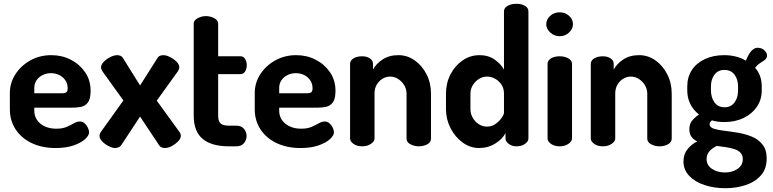

<svg xmlns="http://www.w3.org/2000/svg" viewBox="-20 -772 4081 1013"><path d="M274 9Q203 9 148.5 -16.5Q94 -42 63 -88.5Q32 -135 32 -196V-281Q32 -335 61.5 -380.5Q91 -426 140.5 -453.5Q190 -481 251 -481Q307 -481 353.5 -457Q400 -433 429 -391Q458 -349 458 -293Q458 -250 444 -231.5Q430 -213 408.5 -208.5Q387 -204 364 -204H161V-189Q161 -146 193.5 -119.5Q226 -93 278 -93Q311 -93 333 -103Q355 -113 371 -122Q387 -131 401 -131Q416 -131 427 -121Q438 -111 444 -97.5Q450 -84 450 -74Q450 -57 428.5 -37.5Q407 -18 367.5 -4.5Q328 9 274 9ZM161 -280H307Q324 -280 330.5 -285.5Q337 -291 337 -307Q337 -330 325 -348Q313 -366 293 -376Q273 -386 249 -386Q226 -386 206 -376.5Q186 -367 173.5 -349.5Q161 -332 161 -308Z M587 9Q574 9 554.5 -0.5Q535 -10 520 -25Q505 -40 505 -55Q505 -66 513 -77L631 -242L521 -395Q519 -398 516 -404Q513 -410 513 -416Q513 -431 527.5 -446Q542 -461 562 -471Q582 -481 599 -481Q604 -481 613 -478.5Q622 -476 628 -467L719 -321L811 -466Q816 -475 825 -478Q834 -481 842 -481Q857 -481 877 -471Q897 -461 911.5 -446.5Q926 -432 926 -416Q926 -407 918 -395L807 -241L926 -77Q929 -74 931.5 -68Q934 -62 934 -55Q934 -41 920 -26.5Q906 -12 887 -1.5Q868 9 850 9Q842 9 833.5 6Q825 3 820 -5L719 -157L619 -5Q614 2 604.5 5.5Q595 9 587 9Z M1187 0Q1097 0 1049.5 -39Q1002 -78 1002 -162V-647Q1002 -665 1023 -676Q1044 -687 1066 -687Q1090 -687 1110.5 -676Q1131 -665 1131 -647V-475H1249Q1265 -475 1273.5 -460.5Q1282 -446 1282 -428Q1282 -410 1273.5 -395.5Q1265 -381 1249 -381H1131V-162Q1131 -133 1143.5 -121Q1156 -109 1187 -109H1226Q1254 -109 1267.5 -92Q1281 -75 1281 -55Q1281 -34 1267.5 -17Q1254 0 1226 0Z M1566 9Q1495 9 1440.5 -16.5Q1386 -42 1355 -88.5Q1324 -135 1324 -196V-281Q1324 -335 1353.5 -380.5Q1383 -426 1432.5 -453.5Q1482 -481 1543 -481Q1599 -481 1645.5 -457Q1692 -433 1721 -391Q1750 -349 1750 -293Q1750 -250 1736 -231.5Q1722 -213 1700.5 -208.5Q1679 -204 1656 -204H1453V-189Q1453 -146 1485.5 -119.5Q1518 -93 1570 -93Q1603 -93 1625 -103Q1647 -113 1663 -122Q1679 -131 1693 -131Q1708 -131 1719 -121Q1730 -111 1736 -97.5Q1742 -84 1742 -74Q1742 -57 1720.5 -37.5Q1699 -18 1659.5 -4.5Q1620 9 1566 9ZM1453 -280H1599Q1616 -280 1622.5 -285.5Q1629 -291 1629 -307Q1629 -330 1617 -348Q1605 -366 1585 -376Q1565 -386 1541 -386Q1518 -386 1498 -376.5Q1478 -367 1465.5 -349.5Q1453 -332 1453 -308Z M1891 0Q1863 0 1845 -13Q1827 -26 1827 -41V-435Q1827 -453 1845 -464Q1863 -475 1891 -475Q1915 -475 1931.5 -464Q1948 -453 1948 -435V-405Q1963 -434 1997.5 -457.5Q2032 -481 2082 -481Q2129 -481 2168 -453.5Q2207 -426 2230.5 -380Q2254 -334 2254 -278V-41Q2254 -21 2234 -10.5Q2214 0 2189 0Q2167 0 2146 -10.5Q2125 -21 2125 -41V-278Q2125 -301 2113.5 -321Q2102 -341 2082 -354.5Q2062 -368 2038 -368Q2018 -368 1999 -357Q1980 -346 1968 -326Q1956 -306 1956 -278V-41Q1956 -26 1937 -13Q1918 0 1891 0Z M2508 9Q2461 9 2421 -20Q2381 -49 2357 -96Q2333 -143 2333 -196V-278Q2333 -334 2357 -380Q2381 -426 2421 -453.5Q2461 -481 2510 -481Q2557 -481 2590 -457.5Q2623 -434 2639 -405V-712Q2639 -730 2658 -741Q2677 -752 2705 -752Q2732 -752 2750 -741Q2768 -730 2768 -712V-41Q2768 -26 2750 -13Q2732 0 2705 0Q2681 0 2664 -13Q2647 -26 2647 -41V-70Q2632 -39 2593.5 -15Q2555 9 2508 9ZM2549 -104Q2575 -104 2595 -118.5Q2615 -133 2627 -150.5Q2639 -168 2639 -178V-278Q2639 -306 2625.5 -326Q2612 -346 2591.5 -357Q2571 -368 2550 -368Q2526 -368 2505.5 -354.5Q2485 -341 2473.5 -321Q2462 -301 2462 -278V-196Q2462 -173 2473.5 -152Q2485 -131 2505 -117.5Q2525 -104 2549 -104Z M2933 0Q2905 0 2887 -13Q2869 -26 2869 -41V-435Q2869 -453 2887 -464Q2905 -475 2933 -475Q2960 -475 2979 -464Q2998 -453 2998 -435V-41Q2998 -26 2979 -13Q2960 0 2933 0ZM2933 -581Q2904 -581 2883 -600.5Q2862 -620 2862 -644Q2862 -670 2883 -688.5Q2904 -707 2933 -707Q2962 -707 2982.5 -688.5Q3003 -670 3003 -644Q3003 -620 2982.5 -600.5Q2962 -581 2933 -581Z M3161 0Q3133 0 3115 -13Q3097 -26 3097 -41V-435Q3097 -453 3115 -464Q3133 -475 3161 -475Q3185 -475 3201.5 -464Q3218 -453 3218 -435V-405Q3233 -434 3267.5 -457.5Q3302 -481 3352 -481Q3399 -481 3438 -453.5Q3477 -426 3500.5 -380Q3524 -334 3524 -278V-41Q3524 -21 3504 -10.5Q3484 0 3459 0Q3437 0 3416 -10.5Q3395 -21 3395 -41V-278Q3395 -301 3383.5 -321Q3372 -341 3352 -354.5Q3332 -368 3308 -368Q3288 -368 3269 -357Q3250 -346 3238 -326Q3226 -306 3226 -278V-41Q3226 -26 3207 -13Q3188 0 3161 0Z M3807 221Q3748 221 3697.5 204.5Q3647 188 3616.5 156Q3586 124 3586 80Q3586 42 3607 15.5Q3628 -11 3659 -26Q3640 -35 3628.5 -50Q3617 -65 3617 -90Q3617 -118 3631.5 -135.5Q3646 -153 3668 -168Q3638 -191 3622 -223.5Q3606 -256 3606 -295V-316Q3606 -365 3630 -402Q3654 -439 3698.5 -460Q3743 -481 3801 -481Q3834 -481 3863 -473.5Q3892 -466 3915 -452Q3932 -492 3947 -506Q3962 -520 3976 -520Q4000 -520 4013.5 -506Q4027 -492 4027 -480Q4027 -471 4022.5 -464Q4018 -457 4010 -452Q4001 -446 3988 -437.5Q3975 -429 3964 -414Q3982 -394 3990.5 -369.5Q3999 -345 3999 -316V-295Q3999 -247 3974 -209.5Q3949 -172 3904 -150Q3859 -128 3801 -128Q3765 -128 3736 -137Q3731 -133 3727.5 -128Q3724 -123 3724 -117Q3724 -100 3746 -93Q3768 -86 3802 -82Q3836 -78 3874.5 -71.5Q3913 -65 3947 -51Q3981 -37 4003 -9.5Q4025 18 4025 64Q4025 120 3993.5 154.5Q3962 189 3912.5 205Q3863 221 3807 221ZM3805 138Q3844 138 3871.5 119Q3899 100 3899 68Q3899 47 3887 34Q3875 21 3854.5 14.5Q3834 8 3810 4.5Q3786 1 3762 -2Q3738 9 3723 26Q3708 43 3708 67Q3708 100 3736.5 119Q3765 138 3805 138ZM3803 -206Q3836 -206 3855 -231Q3874 -256 3874 -295V-316Q3874 -353 3855.5 -378Q3837 -403 3802 -403Q3768 -403 3749.5 -378Q3731 -353 3731 -316V-296Q3731 -258 3749.5 -232Q3768 -206 3803 -206Z"/></svg>

Font: Dosis
Style: Bold
Weight: 700
Designer: EdgarTolentino, PabloImpallari, IginoMarini
Foundry: EdgarTolentino, PabloImpallari, IginoMarini
Version: Version 3.001; ttfautohint (v1.8.2)